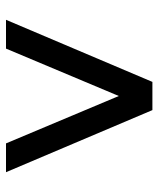

<svg xmlns="http://www.w3.org/2000/svg" viewBox="36 -706 528 640"><g transform="rotate(90 300.0 -386.0)"><path d="M554 -142H458L300 -518L142 -142H46L253 -630H347Z"/></g></svg>

Font: wassup Sans
Style: Bold
Weight: 700
Version: Version 2.001